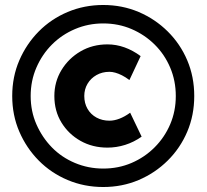

<svg xmlns="http://www.w3.org/2000/svg" viewBox="-20 -735 829 770"><path d="M29 -350Q29 -427 57.5 -493Q86 -559 135.5 -609Q185 -659 251.5 -687Q318 -715 394 -715Q470 -715 536 -687Q602 -659 652.5 -609Q703 -559 731 -493Q759 -427 759 -350Q759 -273 731 -207Q703 -141 652.5 -91Q602 -41 536 -13Q470 15 394 15Q318 15 251.5 -13Q185 -41 135.5 -91Q86 -141 57.5 -207Q29 -273 29 -350ZM198 -350Q198 -407 226.5 -454Q255 -501 303 -529Q351 -557 411 -557Q446 -557 479.5 -545Q513 -533 544 -510L499 -414Q483 -426 469 -433Q455 -440 442.5 -443.5Q430 -447 419 -447Q390 -447 367 -434Q344 -421 331 -399Q318 -377 318 -350Q318 -321 331 -298.5Q344 -276 367 -263.5Q390 -251 419 -251Q438 -251 459 -259Q480 -267 502 -283L548 -187Q517 -165 482 -154Q447 -143 411 -143Q351 -143 303 -170Q255 -197 226.5 -243.5Q198 -290 198 -350ZM685 -350Q685 -411 662.5 -464Q640 -517 600 -556.5Q560 -596 507.5 -618.5Q455 -641 394 -641Q334 -641 281 -618.5Q228 -596 188.5 -556.5Q149 -517 126 -464Q103 -411 103 -350Q103 -289 126 -236.5Q149 -184 188 -144Q227 -104 280.5 -81.5Q334 -59 394 -59Q455 -59 507.5 -81.5Q560 -104 600 -144Q640 -184 662.5 -236.5Q685 -289 685 -350Z"/></svg>

Font: Mach SemiBold
Style: Regular
Weight: 600
Version: Version 1.002